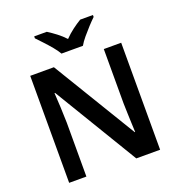

<svg xmlns="http://www.w3.org/2000/svg" viewBox="-162 -1071 1117 1204"><g transform="rotate(-20 396.5 -469.0)"><path d="M700 0H541L203 -560H199Q202 -515 204.5 -463.5Q207 -412 208 -360V0H93V-714H251L588 -158H591Q590 -184 588.5 -217Q587 -250 586 -284.5Q585 -319 584 -351V-714H700ZM325 -778Q312 -801 289.5 -828Q267 -855 243 -880.5Q219 -906 201 -925V-938H285Q312 -921 341 -899Q370 -877 395 -850Q421 -877 451 -899.5Q481 -922 508 -938H593V-925Q574 -907 550 -881Q526 -855 503.5 -828Q481 -801 468 -778Z"/></g></svg>

Font: Noto Sans Hanifi Rohingya SemiBold
Style: Regular
Weight: 600
Version: Version 2.101